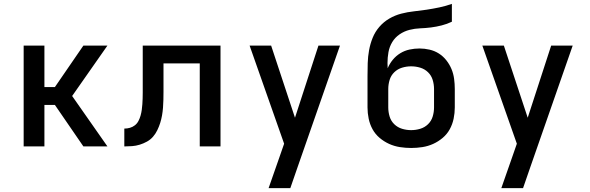

<svg xmlns="http://www.w3.org/2000/svg" viewBox="-20 -755 3040 990"><path d="M410 0 263 -214H209V0H102V-520H209V-306H263L410 -520H534L352 -260L534 0Z M621 0V-92Q636 -92 650 -96Q664 -100 675.5 -109Q687 -118 694 -131.5Q701 -145 705 -159.5Q709 -174 711 -188.5Q713 -203 714 -217.5Q715 -232 715.5 -247Q716 -262 716 -277V-520H1117V0H1010V-428H823V-281Q823 -261 822.5 -240.5Q822 -220 820.5 -200Q819 -180 815.5 -160Q812 -140 806 -121Q800 -102 791 -83.5Q782 -65 769 -50Q756 -35 738 -25Q720 -15 700.5 -9Q681 -3 661 -1.5Q641 0 621 0Z M1365 215Q1379 175 1393 135Q1407 95 1421 55L1445 -14L1267 -520H1378L1501 -148L1622 -520H1733L1514 108L1477 215Z M2100 8Q2071 8 2042 3.5Q2013 -1 1986.5 -13Q1960 -25 1937.5 -44Q1915 -63 1901 -88.5Q1887 -114 1881 -143Q1875 -172 1875 -201V-363Q1875 -396 1876 -429.5Q1877 -463 1883 -496Q1889 -529 1901.5 -560Q1914 -591 1936 -616.5Q1958 -642 1987 -659Q2016 -676 2048.5 -684.5Q2081 -693 2114 -696.5Q2147 -700 2180 -705Q2213 -710 2246 -717Q2279 -724 2310 -735V-643Q2285 -631 2257.5 -624Q2230 -617 2202.5 -613.5Q2175 -610 2147 -609Q2119 -608 2091.5 -601Q2064 -594 2040.5 -578Q2017 -562 2002.5 -538Q1988 -514 1983 -486Q1978 -458 1978 -430Q1978 -424 1978.5 -417Q1979 -410 1979 -403Q1989 -427 2005.5 -447Q2022 -467 2044 -480.5Q2066 -494 2091.5 -499.5Q2117 -505 2143 -505Q2169 -505 2195 -499Q2221 -493 2243 -479Q2265 -465 2281.5 -444Q2298 -423 2308 -399Q2318 -375 2321.5 -348.5Q2325 -322 2325 -296V-201Q2325 -172 2319 -143Q2313 -114 2299 -88.5Q2285 -63 2262.5 -44Q2240 -25 2213.5 -13Q2187 -1 2158 3.5Q2129 8 2100 8ZM2100 -84Q2124 -84 2147 -91Q2170 -98 2187 -114.5Q2204 -131 2211 -154Q2218 -177 2218 -201V-296Q2218 -320 2211 -343Q2204 -366 2187 -382.5Q2170 -399 2147 -406Q2124 -413 2100 -413Q2076 -413 2053 -406Q2030 -399 2013 -382.5Q1996 -366 1989 -343Q1982 -320 1982 -296V-201Q1982 -177 1989 -154Q1996 -131 2013 -114.5Q2030 -98 2053 -91Q2076 -84 2100 -84Z M2565 215Q2579 175 2593 135Q2607 95 2621 55L2645 -14L2467 -520H2578L2701 -148L2822 -520H2933L2714 108L2677 215Z"/></svg>

Font: Iosevka Aile Semibold
Style: Regular
Weight: 600
Designer: Belleve Invis
Foundry: Belleve Invis
Version: Version 31.1.0; ttfautohint (v1.8.4)